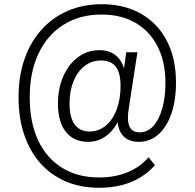

<svg xmlns="http://www.w3.org/2000/svg" viewBox="-20 -733 923 911"><path d="M451 158Q363 158 292.5 128Q222 98 172 42Q122 -14 95 -93.5Q68 -173 68 -271Q68 -371 96 -452Q124 -533 176.5 -591.5Q229 -650 301.5 -681.5Q374 -713 463 -713Q570 -713 649.5 -667.5Q729 -622 772 -538.5Q815 -455 815 -342Q815 -257 793 -193.5Q771 -130 731.5 -95Q692 -60 638 -60Q588 -60 562 -91Q536 -122 538 -176L545 -166Q521 -115 483 -87.5Q445 -60 398 -60Q330 -60 292.5 -107.5Q255 -155 255 -241Q255 -314 280.5 -371.5Q306 -429 350.5 -462Q395 -495 452 -495Q499 -495 529.5 -470Q560 -445 571 -399H567L579 -485H632L592 -225Q589 -208 588 -196.5Q587 -185 587 -175Q587 -139 601 -122Q615 -105 642 -105Q680 -105 707 -134.5Q734 -164 749.5 -217Q765 -270 765 -339Q765 -439 728 -512Q691 -585 623 -624.5Q555 -664 462 -664Q359 -664 282 -616Q205 -568 163 -479.5Q121 -391 121 -271Q121 -152 161 -67Q201 18 275 63.5Q349 109 451 109Q526 109 586 84Q646 59 685 13L715 51Q685 85 644.5 109.5Q604 134 555 146Q506 158 451 158ZM405 -109Q448 -109 481.5 -136.5Q515 -164 533.5 -213Q552 -262 552 -325Q552 -387 529.5 -416.5Q507 -446 459 -446Q415 -446 381.5 -420Q348 -394 329 -348Q310 -302 310 -241Q310 -176 334.5 -142.5Q359 -109 405 -109Z"/></svg>

Font: Nunito Sans 10pt SemiCondensed Light
Style: Regular
Weight: 300
Width: 4
Designer: Vernon Adams
Foundry: Vernon Adams
Version: Version 3.101;gftools[0.9.27]